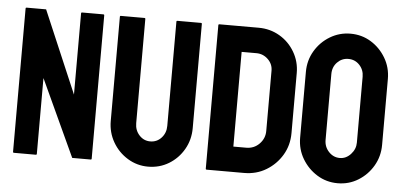

<svg xmlns="http://www.w3.org/2000/svg" viewBox="-49 -807 1928 917"><g transform="rotate(5 914.5 -348.5)"><path d="M44 0Q40 0 40 -4V-692Q40 -696 44 -696H138L306 -302V-692Q306 -696 310 -696H413Q417 -696 417 -692V-4Q417 0 413 0H324L154 -368V-4Q154 0 150 0Z M688 10Q635 10 590 -17.5Q545 -45 518.5 -91Q492 -137 492 -192V-692Q492 -696 496 -696H610Q614 -696 614 -692V-192Q614 -158 635.5 -134.5Q657 -111 688 -111Q720 -111 741.5 -134.5Q763 -158 763 -192V-692Q763 -696 767 -696H881Q885 -696 885 -692V-192Q885 -136 858.5 -90Q832 -44 787.5 -17Q743 10 688 10Z M968 0Q964 0 964 -4V-693Q964 -697 968 -697H1157Q1212 -697 1257.5 -670.5Q1303 -644 1330 -598Q1357 -552 1357 -497V-209Q1357 -151 1329 -104Q1301 -57 1254 -28.5Q1207 0 1148 0ZM1086 -121H1148Q1185 -121 1210.5 -147Q1236 -173 1236 -209V-498Q1236 -530 1212.5 -552.5Q1189 -575 1157 -575H1086Z M1597 10Q1543 10 1498.5 -17.5Q1454 -45 1427 -90.5Q1400 -136 1400 -191V-507Q1400 -562 1427 -607.5Q1454 -653 1499 -680Q1544 -707 1597 -707Q1651 -707 1695 -680Q1739 -653 1766 -607.5Q1793 -562 1793 -507V-191Q1793 -136 1766.5 -90.5Q1740 -45 1695.5 -17.5Q1651 10 1597 10ZM1597 -111Q1627 -111 1649.5 -135.5Q1672 -160 1672 -191V-507Q1672 -540 1650.5 -563Q1629 -586 1597 -586Q1566 -586 1544 -563.5Q1522 -541 1522 -507V-191Q1522 -158 1544 -134.5Q1566 -111 1597 -111Z"/></g></svg>

Font: AL Dynamic
Style: Regular
Weight: 400
Version: Version 1.000; ttfautohint (v1.8.2) -l 8 -r 50 -G 200 -x 14 